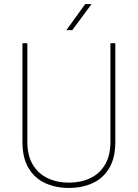

<svg xmlns="http://www.w3.org/2000/svg" viewBox="-20 -926 687 956"><path d="M404.3 -905.8H436L339.8 -775.9H310.5ZM554.2 -710.9V-219.2Q554.2 -139.6 523.9 -88.9Q493.7 -38.1 441.4 -14.2Q389.2 9.8 323.2 9.8Q257.3 9.8 205.1 -14.2Q152.8 -38.1 122.3 -88.9Q91.8 -139.6 91.8 -219.2V-710.9H116.2V-219.2Q116.2 -150.9 143.6 -105.7Q170.9 -60.5 217.8 -38.6Q264.6 -16.6 323.2 -16.6Q381.8 -16.6 428.7 -38.6Q475.6 -60.5 502.7 -105.7Q529.8 -150.9 529.8 -219.2V-710.9Z"/></svg>

Font: Robert Sans Thin
Style: Regular
Weight: 100
Designer: Christian Robertson (extended by Adam Twardoch)
Foundry: Google
Version: Version 12.135;April 2, 2019;FontCreator 11.5.0.2425 64-bit;